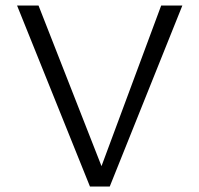

<svg xmlns="http://www.w3.org/2000/svg" viewBox="-20 -678 725 698"><path d="M566 -658H643L379 0H307L42 -658H120L349 -74Z"/></svg>

Font: EauTestSC
Style: Regular
Weight: 400
Designer: Christian Thalmann (Catharsis Fonts)
Version: Version 0.001;PS 000.001;hotconv 1.0.88;makeotf.lib2.5.64775